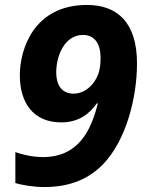

<svg xmlns="http://www.w3.org/2000/svg" viewBox="-20 -745 591 775"><path d="M159 10C266 10 341 -25 397 -83C488 -178 533 -348 533 -489C533 -655 453 -725 331 -725C117 -725 60 -547 60 -441C60 -332 113 -251 227 -251C294 -251 339 -282 371 -328H375C348 -220 298 -111 153 -111C109 -111 67 -122 42 -131V-6C69 2 115 10 159 10ZM277 -367C233 -367 207 -397 207 -453C207 -522 242 -604 315 -604C364 -604 386 -566 386 -511C386 -496 385 -481 382 -466C374 -421 334 -367 277 -367Z"/></svg>

Font: Noto Sans
Style: Bold Italic
Weight: 700
Italic angle: -12°
Designer: Monotype Design Team
Foundry: Monotype Imaging Inc.
Version: Version 2.013